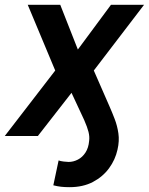

<svg xmlns="http://www.w3.org/2000/svg" viewBox="-53 -566 620 799"><path d="M-33.2 0 176.8 -272.5 62.5 -545.9H197.8L271 -359.9L408.7 -545.9H546.4L337.4 -272.5L402.8 -123Q413.6 -98.6 424.3 -70.6Q435.1 -42.5 439.7 -11Q444.3 20.5 436 56.6Q426.8 98.6 400.9 134Q375 169.4 333.7 191.2Q292.5 212.9 236.3 212.9Q216.8 212.9 201.4 211.2Q186 209.5 168.9 205.1L190.9 101.6Q197.8 104.5 211.4 106.2Q225.1 107.9 232.4 107.9Q252.4 107.9 271.2 98.1Q290 88.4 302.7 68.8Q315.4 49.3 317.9 20.5Q320.3 2.9 315.4 -16.8Q310.5 -36.6 297.4 -66.4L244.6 -179.7L104.5 0Z"/></svg>

Font: Inter Tight SemiBold
Style: Italic
Weight: 600
Italic angle: -9.39999°
Designer: Rasmus Andersson
Foundry: rsms
Version: Version 3.004